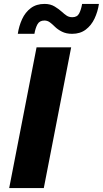

<svg xmlns="http://www.w3.org/2000/svg" viewBox="-20 -962 526 982"><path d="M167 -720H344L204 0H27ZM71 -789Q77 -829 93 -864Q109 -899 137.5 -920.5Q166 -942 208 -942Q238 -942 260 -928.5Q282 -915 296 -902Q309 -890 321 -882Q333 -874 350 -874Q375 -874 385 -893.5Q395 -913 400 -942H486Q480 -902 463.5 -867Q447 -832 418.5 -810.5Q390 -789 349 -789Q319 -789 297 -800Q275 -811 260 -826Q248 -838 235.5 -847.5Q223 -857 207 -857Q182 -857 171.5 -837.5Q161 -818 156 -789Z"/></svg>

Font: Kufam
Style: Bold Italic
Weight: 700
Italic angle: -11°
Designer: Artur Schmal
Foundry: Original Type
Version: Version 1.301; ttfautohint (v1.8.3)